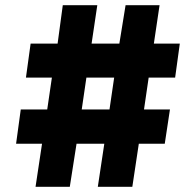

<svg xmlns="http://www.w3.org/2000/svg" viewBox="-20 -720 755 740"><path d="M117 0 142 -166H42L60 -298H162L180 -421H80L98 -552H202L222 -700H355L333 -552H440L464 -700H595L573 -552H673L655 -421H553L535 -298H635L615 -166H515L490 0H357L382 -166H275L249 0ZM295 -298H402L420 -421H313Z"/></svg>

Font: Overpass Black
Style: Regular
Weight: 900
Designer: Delve Withrington, Dave Bailey, Thomas Jockin
Foundry: Delve Fonts LLC
Version: Version 4.000; ttfautohint (v1.8.3)